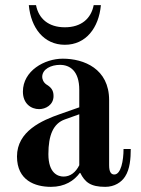

<svg xmlns="http://www.w3.org/2000/svg" viewBox="-20 -714 548 746"><path d="M92 -694C100 -606 150 -540 232 -540C314 -540 364 -606 372 -694H344C334 -642 296 -608 232 -608C168 -608 130 -642 120 -694ZM168 -115C168 -189 187 -234 232 -250L288 -270V-72C274 -44 253 -28 227 -28C205 -28 168 -41 168 -115ZM46 -106C46 -13 116 12 178 12C232 12 268 -12 290 -42H292C310 -6 332 12 389 12C425 12 452 -6 466 -28C485 -57 488 -99 488 -135H460C460 -90 450 -36 424 -36C411 -36 404 -47 404 -72V-325C404 -447 306 -486 224 -486C153 -486 69 -439 69 -358C69 -311 101 -290 132 -290C157 -290 188 -306 188 -341C188 -364 178 -375 160 -386C147 -395 144 -409 144 -415C144 -446 179 -462 213 -462C252 -462 288 -438 288 -365V-297L214 -271C142 -246 46 -204 46 -106Z"/></svg>

Font: Old Standard
Style: Bold
Weight: 700
Designer: Alexey Kryukov <alexios@thessalonica.org.ru>
Version: Version 2.0.2